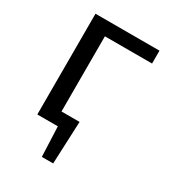

<svg xmlns="http://www.w3.org/2000/svg" viewBox="-201 -775 989 1086"><g transform="rotate(30 293.0 -231.5)"><path d="M210 -574V-83H328L316 195H242L234 0H100V-658H518V-574Z"/></g></svg>

Font: Ysabeau Semibold
Style: Regular
Weight: 600
Designer: Christian Thalmann (Catharsis Fonts)
Version: Version 0.003